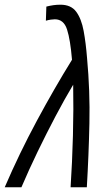

<svg xmlns="http://www.w3.org/2000/svg" viewBox="-62 -796 464 816"><path d="M-42 0Q20 -144 94.5 -282.5Q169 -421 244 -542Q237 -627 223 -670.5Q209 -714 171 -714Q164 -714 153.5 -712.5Q143 -711 133 -708L135 -768Q151 -772 165 -774Q179 -776 195 -776Q240 -776 262 -746Q284 -716 293.5 -664.5Q303 -613 308 -549Q321 -409 318 -271.5Q315 -134 307 0H238Q245 -106 248 -220.5Q251 -335 249 -436Q212 -374 173.5 -301Q135 -228 98 -151.5Q61 -75 29 0Z"/></svg>

Font: Ubuntu Sans Condensed
Style: Italic
Weight: 400
Width: 3
Italic angle: -13.5°
Designer: Dalton Maag Ltd
Foundry: Dalton Maag Ltd
Version: Version 1.006; ttfautohint (v1.8.4.7-5d5b)